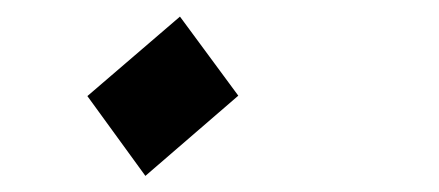

<svg xmlns="http://www.w3.org/2000/svg" viewBox="-20 -393 540 236"><path d="M272.9 -275.4 158.7 -176.8 87.4 -274.9 201.2 -372.6Z"/></svg>

Font: XB Kayhan
Style: Italic
Weight: 400
Italic angle: -12°
Designer: Behnam
Foundry: Irmug
Version: Version 7.300 2009